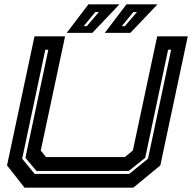

<svg xmlns="http://www.w3.org/2000/svg" viewBox="-20 -868 888 888"><path d="M93.5 0 12.5 -103 139.5 -700H281L168.5 -172L192.5 -141.5H557.5L594.5 -172L707 -700H848.5L721.5 -103L596.5 0ZM140.5 -63.5H577.5L664.5 -134L771.5 -638H757.5L651.5 -138L575.5 -77.5H148.5L97.5 -138L203.5 -638H189.5L82.5 -134ZM464.5 -716 565 -848H708.5L583 -716ZM288.5 -716 389 -848H532.5L407 -716ZM367 -747H381.5L437.5 -812.5H421ZM543 -747H557.5L613.5 -812.5H597Z"/></svg>

Font: Tourney Expanded Regular
Style: Bold Italic
Weight: 700
Width: 7
Italic angle: -12°
Designer: Tyler Finck
Foundry: Etcetera Type Co
Version: Version 1.010; ttfautohint (v1.8.3)